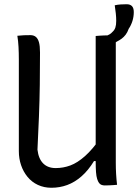

<svg xmlns="http://www.w3.org/2000/svg" viewBox="-20 -871 652 907"><path d="M533 2Q524 3 514.5 3.5Q505 4 495 4.5Q485 5 475 5Q467 5 460 2.5Q453 0 448 -6.5Q443 -13 439 -25.5Q435 -38 433.5 -58.5Q432 -79 432 -109Q432 -183 432 -257Q432 -331 432 -405Q432 -479 432 -553Q432 -627 432 -701Q442 -702 451.5 -702.5Q461 -703 471 -703.5Q481 -704 491 -704Q503 -704 510.5 -700Q518 -696 522.5 -688.5Q527 -681 527 -669Q527 -598 527 -527Q527 -456 527 -385.5Q527 -315 527 -244Q527 -173 527 -102Q527 -75 528.5 -49Q530 -23 533 2ZM223 16Q188 16 159 2.5Q130 -11 110 -35.5Q90 -60 79.5 -91Q69 -122 69 -157Q69 -229 69 -301Q69 -373 69 -445.5Q69 -518 69 -590Q69 -621 67.5 -649Q66 -677 62 -702Q78 -704 93 -704.5Q108 -705 124 -705Q139 -705 149 -697Q159 -689 164 -671.5Q169 -654 169 -623Q169 -546 168 -471Q167 -396 164 -320.5Q161 -245 157 -164Q162 -121 184 -99Q206 -77 243 -77Q279 -77 312.5 -89.5Q346 -102 381.5 -133.5Q417 -165 457 -222V-110H424Q397 -66 365 -38Q333 -10 297.5 3Q262 16 223 16ZM522 -846Q535 -849 549 -850Q563 -851 578 -851Q595 -851 603.5 -842Q612 -833 612 -814Q612 -792 605.5 -771.5Q599 -751 588 -735Q582 -718 573.5 -707Q565 -696 555 -688.5Q545 -681 531 -674Q519 -665 508 -656.5Q497 -648 484 -640Q484 -645 484 -652.5Q484 -660 484 -668.5Q484 -677 484 -686Q484 -695 484 -702Q491 -705 498 -709Q505 -713 512 -721Q521 -729 525 -741Q529 -753 529 -773Q529 -789 527 -808Q525 -827 522 -846Z"/></svg>

Font: Rec Mono Semicasual
Style: Regular
Weight: 400
Version: Version 1.085; ttfautohint (v1.8.4.7-5d5b)